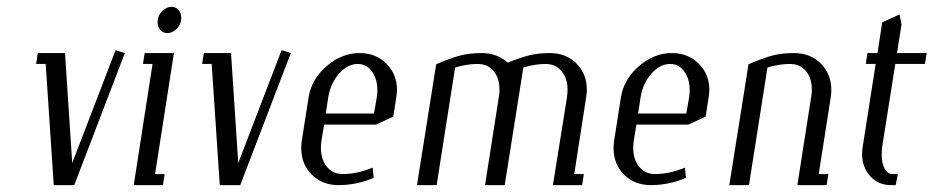

<svg xmlns="http://www.w3.org/2000/svg" viewBox="-20 -538 2713 558"><path d="M85 -352.1 89.8 -383.8H168.9L189.9 -64L315.9 -392.1L342.8 -383.8L195.8 0H136.2L112.8 -352.1Z M368.7 0 423.3 -352.1H395.5L400.4 -383.8H485.4L430.7 -32.2H458.5L453.6 0ZM438 -473.6Q438 -478 438.5 -480Q440.4 -495.6 452.4 -506.8Q464.4 -518.1 478.5 -518.1Q491.2 -518.1 499 -509Q506.8 -500 506.8 -486.3Q506.8 -481.9 506.3 -480Q504.4 -464.4 492.4 -453.1Q480.5 -441.9 466.3 -441.9Q453.6 -441.9 445.8 -450.9Q438 -460 438 -473.6Z M567.4 -352.1 572.3 -383.8H651.4L672.4 -64L798.3 -392.1L825.2 -383.8L678.2 0H618.7L595.2 -352.1Z M855.5 -107.4Q855.5 -117.7 856.9 -127.9L877 -255.9Q885.3 -307.6 929.2 -345.7Q973.1 -383.8 1024.9 -383.8Q1072.3 -383.8 1103 -353Q1133.8 -322.3 1133.8 -276.4Q1133.8 -269.5 1131.8 -255.9L1123 -199.2L1072.8 -175.8H921.9L914.1 -127.9Q912.6 -117.7 912.6 -108.4Q912.6 -75.2 929.7 -53.7Q946.8 -32.2 976.1 -32.2Q1017.6 -32.2 1063 -50.8L1065.9 -21Q1015.6 0 963.9 0Q916.5 0 886 -30.5Q855.5 -61 855.5 -107.4ZM926.8 -208H1066.9L1075.2 -255.9Q1076.7 -266.1 1076.7 -275.9Q1076.7 -308.6 1061 -330.3Q1045.4 -352.1 1020 -352.1Q990.2 -352.1 965.6 -324.2Q940.9 -296.4 934.1 -255.9Z M1191.9 0 1247.6 -351.1Q1290 -369.6 1317.6 -376.7Q1345.2 -383.8 1379.9 -383.8Q1424.3 -383.8 1455.6 -356Q1493.2 -371.1 1519 -377.4Q1544.9 -383.8 1577.6 -383.8Q1625 -383.8 1655.3 -353.5Q1685.5 -323.2 1685.5 -276.9Q1685.5 -269.5 1683.6 -255.9L1648.9 -32.2H1676.8L1671.9 0H1586.9L1627.9 -255.9Q1629.4 -267.1 1629.4 -277.3Q1629.4 -310.5 1612.1 -331.3Q1594.7 -352.1 1564.9 -352.1Q1535.2 -352.1 1501 -341.8L1446.8 0H1389.6L1429.7 -255.9Q1431.6 -265.6 1431.6 -277.8Q1431.6 -311 1414.6 -331.5Q1397.5 -352.1 1367.7 -352.1Q1336.9 -352.1 1302.7 -341.8L1249 0Z M1763.2 -107.4Q1763.2 -117.7 1764.6 -127.9L1784.7 -255.9Q1793 -307.6 1836.9 -345.7Q1880.9 -383.8 1932.6 -383.8Q1980 -383.8 2010.7 -353Q2041.5 -322.3 2041.5 -276.4Q2041.5 -269.5 2039.6 -255.9L2030.8 -199.2L1980.5 -175.8H1829.6L1821.8 -127.9Q1820.3 -117.7 1820.3 -108.4Q1820.3 -75.2 1837.4 -53.7Q1854.5 -32.2 1883.8 -32.2Q1925.3 -32.2 1970.7 -50.8L1973.6 -21Q1923.3 0 1871.6 0Q1824.2 0 1793.7 -30.5Q1763.2 -61 1763.2 -107.4ZM1834.5 -208H1974.6L1982.9 -255.9Q1984.4 -266.1 1984.4 -275.9Q1984.4 -308.6 1968.8 -330.3Q1953.1 -352.1 1927.7 -352.1Q1897.9 -352.1 1873.3 -324.2Q1848.6 -296.4 1841.8 -255.9Z M2099.6 0 2155.3 -351.1Q2197.8 -369.6 2225.3 -376.7Q2252.9 -383.8 2287.6 -383.8Q2335 -383.8 2365.5 -353.3Q2396 -322.8 2396 -276.4Q2396 -266.1 2394.5 -255.9L2359.4 -32.2H2387.7L2382.3 0H2297.4L2337.4 -255.9Q2339.4 -265.6 2339.4 -277.8Q2339.4 -311 2322.3 -331.5Q2305.2 -352.1 2275.4 -352.1Q2244.6 -352.1 2210.4 -341.8L2156.7 0Z M2485.4 -91.8Q2485.4 -98.1 2487.3 -111.8L2524.9 -352.1H2496.1L2501 -383.8H2530.3L2543.9 -473.1L2594.2 -496.1L2600.1 -466.8L2586.9 -383.8H2673.3L2668 -352.1H2582L2543.9 -111.8Q2542.5 -103.5 2542.5 -88.4Q2542.5 -63.5 2551 -47.9Q2559.6 -32.2 2574.2 -32.2H2589.4L2583 0H2569.3Q2532.7 0 2509 -26.1Q2485.4 -52.2 2485.4 -91.8Z"/></svg>

Font: Gawaa
Style: Italic
Weight: 400
Designer: T. Christopher White
Version: Version 1.0